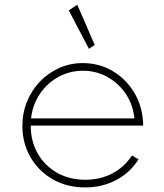

<svg xmlns="http://www.w3.org/2000/svg" viewBox="-20 -804 716 840"><path d="M352.5 16Q427 16 488.2 -16.2Q549.5 -48.5 586 -107L557 -124Q525 -73.5 472 -45.5Q419 -17.5 353.5 -17.5Q284 -17.5 230 -48Q176 -78.5 145.2 -132.2Q114.5 -186 114.5 -254.5H606Q606 -259.5 606.2 -262.8Q606.5 -266 606 -270.5Q601 -345 564.8 -403Q528.5 -461 470.5 -494.5Q412.5 -528 342 -528Q288 -528 240.2 -507Q192.5 -486 156 -448.5Q119.5 -411 98.8 -361Q78 -311 78 -253Q78 -177.5 113.2 -116.5Q148.5 -55.5 210.5 -19.8Q272.5 16 352.5 16ZM116 -286Q122.5 -345.5 154.2 -392.8Q186 -440 235.2 -467.2Q284.5 -494.5 343 -494.5Q401 -494.5 450 -467.2Q499 -440 530.5 -393Q562 -346 568 -286ZM369 -590.5 394.5 -607 318 -783.5 281 -758.5Z"/></svg>

Font: Spartan ExtraLight
Style: Regular
Weight: 200
Designer: Matt Bailey, Mirko Velimirovic
Foundry: Matt Bailey
Version: Version 1.003; ttfautohint (v1.8.3)